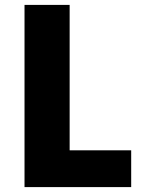

<svg xmlns="http://www.w3.org/2000/svg" viewBox="-20 -763 584 783"><path d="M80 0V-743H264V-150H515V0Z"/></svg>

Font: Merriweather Sans Black
Style: Regular
Weight: 900
Designer: Eben Sorkin
Foundry: Eben Sorkin
Version: Version 1.008; ttfautohint (v1.7.19-72a1) -l 8 -r 50 -G 200 